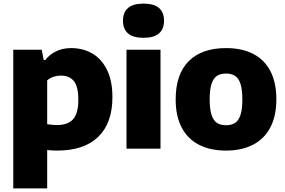

<svg xmlns="http://www.w3.org/2000/svg" viewBox="-20 -824 1582 1064"><path d="M53.5 -548.5H211L222.5 -491H230.5Q254.5 -522 291 -539.8Q327.5 -557.5 374.5 -557.5Q438.5 -557.5 490 -528.5Q541.5 -499.5 572.2 -438.5Q603 -377.5 603 -285Q603 -142 524.5 -65.8Q446 10.5 296 10.5Q274.5 10.5 241.5 7.5V220H53.5ZM414 -270.5Q414 -345 389.2 -375Q364.5 -405 317.5 -405Q296 -405 275.8 -398.2Q255.5 -391.5 241.5 -378.5V-136Q271.5 -131 295.5 -131Q356.5 -131 385.2 -163.5Q414 -196 414 -270.5Z M681 0V-548.5H869.5V0ZM661.5 -709.5Q661.5 -755.5 689.5 -779.8Q717.5 -804 775.5 -804Q833 -804 861 -779.8Q889 -755.5 889 -709.5Q889 -663 861 -638.8Q833 -614.5 775.5 -614.5Q717.5 -614.5 689.5 -638.8Q661.5 -663 661.5 -709.5Z M953.5 -272.5Q953.5 -413 1026 -485.2Q1098.5 -557.5 1232.5 -557.5Q1321 -557.5 1383.5 -525.2Q1446 -493 1478.8 -429.2Q1511.5 -365.5 1511.5 -273.5Q1511.5 -181 1478 -117.5Q1444.5 -54 1381.8 -21.8Q1319 10.5 1232.5 10.5Q1146 10.5 1083.2 -21.5Q1020.5 -53.5 987 -117Q953.5 -180.5 953.5 -272.5ZM1323 -272.5Q1323 -327 1312.8 -358.8Q1302.5 -390.5 1282.8 -403.5Q1263 -416.5 1232.5 -416.5Q1202 -416.5 1182.2 -403.5Q1162.5 -390.5 1152.2 -359Q1142 -327.5 1142 -273.5Q1142 -219 1152.2 -187.5Q1162.5 -156 1182.2 -143Q1202 -130 1232.5 -130Q1263 -130 1282.8 -143Q1302.5 -156 1312.8 -187.2Q1323 -218.5 1323 -272.5Z"/></svg>

Font: Encode Sans ExtraBold
Style: Regular
Weight: 800
Designer: Multiple Designers
Foundry: Impallari Type
Version: Version 2.000